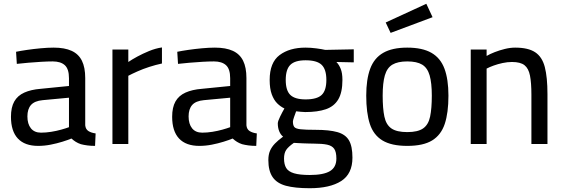

<svg xmlns="http://www.w3.org/2000/svg" viewBox="-20 -762 2981 1016"><path d="M182 10Q111 10 74.5 -29Q38 -68 38 -144Q38 -194 55.5 -225Q73 -256 108.5 -272Q144 -288 195 -292L345 -307V-348Q345 -397 323 -417Q301 -437 259 -437Q233 -437 198.5 -435Q164 -433 129.5 -430Q95 -427 69 -424L65 -488Q89 -493 123.5 -498Q158 -503 195.5 -506.5Q233 -510 264 -510Q322 -510 359 -493Q396 -476 413.5 -440.5Q431 -405 431 -349V-99Q433 -78 448 -68.5Q463 -59 486 -56L483 10Q461 10 442 7.5Q423 5 408 1Q393 -4 381 -11.5Q369 -19 358 -29Q339 -21 310 -12Q281 -3 248 3.5Q215 10 182 10ZM197 -60Q223 -60 251 -64.5Q279 -69 304 -76Q329 -83 345 -89V-245L206 -232Q163 -228 144 -206.5Q125 -185 125 -146Q125 -106 143.5 -83Q162 -60 197 -60Z M575 0V-500H659V-434Q678 -447 706.5 -462.5Q735 -478 769 -492Q803 -506 837 -511V-426Q804 -419 770 -408Q736 -397 707 -384Q678 -371 659 -361V0Z M1035 10Q964 10 927.5 -29Q891 -68 891 -144Q891 -194 908.5 -225Q926 -256 961.5 -272Q997 -288 1048 -292L1198 -307V-348Q1198 -397 1176 -417Q1154 -437 1112 -437Q1086 -437 1051.5 -435Q1017 -433 982.5 -430Q948 -427 922 -424L918 -488Q942 -493 976.5 -498Q1011 -503 1048.5 -506.5Q1086 -510 1117 -510Q1175 -510 1212 -493Q1249 -476 1266.5 -440.5Q1284 -405 1284 -349V-99Q1286 -78 1301 -68.5Q1316 -59 1339 -56L1336 10Q1314 10 1295 7.5Q1276 5 1261 1Q1246 -4 1234 -11.5Q1222 -19 1211 -29Q1192 -21 1163 -12Q1134 -3 1101 3.5Q1068 10 1035 10ZM1050 -60Q1076 -60 1104 -64.5Q1132 -69 1157 -76Q1182 -83 1198 -89V-245L1059 -232Q1016 -228 997 -206.5Q978 -185 978 -146Q978 -106 996.5 -83Q1015 -60 1050 -60Z M1619 234Q1541 234 1493 221Q1445 208 1422.5 175Q1400 142 1400 85Q1400 56 1409 35.5Q1418 15 1435 -2.5Q1452 -20 1478 -39Q1465 -49 1457.5 -67.5Q1450 -86 1450 -109Q1450 -120 1462 -144.5Q1474 -169 1485 -188Q1464 -198 1446.5 -215.5Q1429 -233 1418 -263Q1407 -293 1407 -339Q1407 -431 1459.5 -470.5Q1512 -510 1597 -510Q1624 -510 1654 -506Q1684 -502 1701 -498L1852 -501V-432L1760 -434Q1774 -420 1783 -397.5Q1792 -375 1792 -339Q1792 -273 1770 -236Q1748 -199 1704.5 -184Q1661 -169 1595 -169Q1588 -169 1571.5 -170.5Q1555 -172 1547 -173Q1542 -160 1536 -142.5Q1530 -125 1530 -119Q1530 -100 1537 -90.5Q1544 -81 1570 -78Q1596 -75 1651 -75Q1722 -75 1765 -63Q1808 -51 1826.5 -19.5Q1845 12 1845 72Q1845 158 1785.5 196Q1726 234 1619 234ZM1619 164Q1692 164 1726 143.5Q1760 123 1760 77Q1760 42 1748.5 25.5Q1737 9 1711 3.5Q1685 -2 1641 -2Q1631 -2 1615.5 -2.5Q1600 -3 1583.5 -3.5Q1567 -4 1553.5 -5Q1540 -6 1535 -6Q1505 15 1494 32Q1483 49 1483 77Q1483 108 1494.5 127Q1506 146 1536 155Q1566 164 1619 164ZM1597 -236Q1657 -236 1682 -259.5Q1707 -283 1707 -339Q1707 -395 1682 -419Q1657 -443 1597 -443Q1541 -443 1516.5 -419Q1492 -395 1492 -339Q1492 -283 1516.5 -259.5Q1541 -236 1597 -236Z M2135 10Q2051 10 2003.5 -19Q1956 -48 1937 -106.5Q1918 -165 1918 -256Q1918 -342 1939 -398.5Q1960 -455 2008 -482.5Q2056 -510 2135 -510Q2215 -510 2263 -482.5Q2311 -455 2332 -398.5Q2353 -342 2353 -256Q2353 -165 2333.5 -106.5Q2314 -48 2267 -19Q2220 10 2135 10ZM2135 -63Q2191 -63 2219 -82.5Q2247 -102 2256 -145Q2265 -188 2265 -256Q2265 -323 2253.5 -363Q2242 -403 2214 -420Q2186 -437 2135 -437Q2085 -437 2056.5 -420Q2028 -403 2016.5 -363Q2005 -323 2005 -256Q2005 -188 2014 -145Q2023 -102 2051 -82.5Q2079 -63 2135 -63ZM2047 -588 2021 -643 2236 -742 2269 -671Z M2471 0V-500H2555V-466Q2572 -476 2597.5 -486Q2623 -496 2651.5 -503Q2680 -510 2706 -510Q2775 -510 2812 -485.5Q2849 -461 2863 -407Q2877 -353 2877 -264V0H2792V-261Q2792 -324 2784.5 -362Q2777 -400 2755.5 -417Q2734 -434 2689 -434Q2665 -434 2639.5 -428.5Q2614 -423 2592 -415Q2570 -407 2555 -399V0Z"/></svg>

Font: Cairo Medium
Style: Regular
Weight: 500
Designer: Mohamed Gaber, Accademia di Belle Arti di Urbino
Foundry: Kief Type Foundry, Accademia di Belle Arti di Urbino
Version: Version 3.117